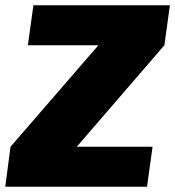

<svg xmlns="http://www.w3.org/2000/svg" viewBox="-31 -710 666 730"><path d="M344 -539 594 -538 260 -151 9 -152ZM549 -152 528 0H-11L9 -152ZM615 -690 594 -538H75L96 -690Z"/></svg>

Font: Exo 2 Black
Style: Italic
Weight: 900
Italic angle: -8°
Designer: Natanael Gama
Foundry: Natanael Gama
Version: Version 2.010